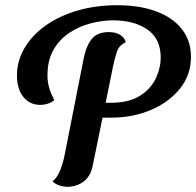

<svg xmlns="http://www.w3.org/2000/svg" viewBox="-20 -702 752 736"><path d="M238 14Q223 14 207 8.5Q191 3 181 -7Q198 -19 209.5 -46.5Q221 -74 228 -109L301 -479Q311 -528 332.5 -553.5Q354 -579 397 -579Q425 -579 442 -567.5Q459 -556 462 -540Q436 -528 428 -503.5Q420 -479 414 -451L385 -308H404Q474 -308 516 -334.5Q558 -361 577 -401Q596 -441 596 -482Q596 -553 545.5 -588.5Q495 -624 413 -624Q372 -624 327.5 -612.5Q283 -601 245.5 -576Q208 -551 185 -511Q162 -471 162 -413Q162 -388 168 -367Q174 -346 188 -318Q177 -309 163 -304.5Q149 -300 134 -300Q94 -300 69.5 -330.5Q45 -361 45 -412Q45 -468 73.5 -517Q102 -566 153.5 -603Q205 -640 275.5 -661Q346 -682 429 -682Q515 -682 578.5 -658.5Q642 -635 677 -590.5Q712 -546 712 -484Q712 -415 670 -362.5Q628 -310 558.5 -280.5Q489 -251 406 -251Q399 -251 390 -251Q381 -251 373 -251L336 -70Q328 -27 301 -6.5Q274 14 238 14Z"/></svg>

Font: Sansita Swashed
Style: Regular
Weight: 400
Designer: Pablo Cosgaya
Foundry: Omnibus-Type
Version: Version 1.003; ttfautohint (v1.8.3)